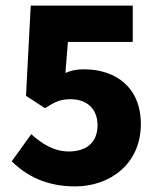

<svg xmlns="http://www.w3.org/2000/svg" viewBox="-20 -655 572 687"><path d="M249 12C374 12 484 -69 484 -211C484 -345 391 -407 281 -407C257 -407 237 -404 214 -394L223 -505H455V-635H90L73 -312L141 -268C179 -292 197 -300 233 -300C289 -300 329 -267 329 -207C329 -145 289 -113 226 -113C174 -113 130 -140 92 -175L22 -78C73 -27 145 12 249 12Z"/></svg>

Font: DAIFUKU Sans
Style: Bold
Weight: 700
Designer: Original font ‘Source Han Sans JP’ : Paul D. Hunt
Foundry: Daifuku
Version: Version 1.000